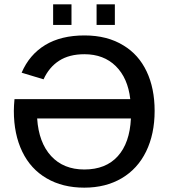

<svg xmlns="http://www.w3.org/2000/svg" viewBox="-20 -863 784 893"><path d="M585.9 -401.9Q574.7 -500 518.6 -555.4Q462.4 -610.8 372.6 -610.8Q302.2 -610.8 255.4 -580.8Q208.5 -550.8 182.6 -494.1L80.6 -524.9Q116.7 -608.9 190.2 -653.6Q263.7 -698.2 373 -698.2Q479.5 -698.2 554.7 -651.4Q625 -608.9 662.1 -530.5Q699.2 -452.1 699.2 -347.2Q699.2 -239.7 659.7 -158.7Q620.1 -77.6 545.9 -33.9Q471.7 9.8 372.1 9.8Q271 9.8 196.8 -33.7Q122.6 -76.7 83.5 -157.7Q44.4 -238.8 44.4 -347.2Q44.4 -359.4 45.2 -373Q45.9 -386.7 47.4 -401.9ZM372.1 -74.7Q472.2 -74.7 527.8 -136.5Q583.5 -198.2 588.9 -312H152.8Q160.2 -199.7 217.8 -137.2Q275.4 -74.7 372.1 -74.7ZM514.2 -842.8V-747.1H429.2V-842.8ZM312.5 -842.8V-747.1H227.1V-842.8Z"/></svg>

Font: Arimo Medium
Style: Regular
Weight: 500
Designer: Steve Matteson
Foundry: Monotype Imaging Inc.
Version: Version 1.33